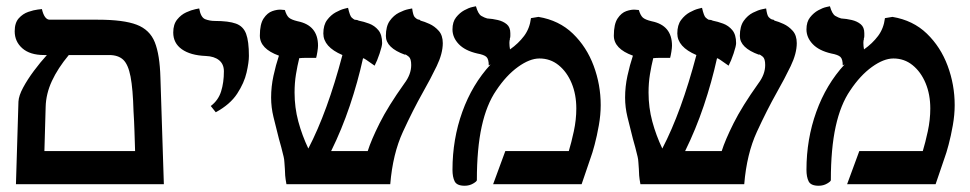

<svg xmlns="http://www.w3.org/2000/svg" viewBox="-20 -589 3101 614"><path d="M31 0 39 -264Q40 -283 54 -309Q68 -335 88.5 -362.5Q109 -390 130 -413H121Q76 -413 51.5 -434.5Q27 -456 27 -489Q27 -516 40 -530.5Q53 -545 70.5 -551Q88 -557 101 -558.5Q114 -560 114 -560Q122 -526 139 -526H293Q375 -526 417 -510Q459 -494 475 -454Q491 -414 493 -341L504 0ZM329 -413H200Q165 -371 146 -330Q127 -289 126 -247L122 -106H412Q411 -138 410 -170Q409 -202 407 -233Q405 -305 397.5 -344Q390 -383 374 -398Q358 -413 329 -413Z M670 -230 654 -250Q678 -268 687 -296.5Q696 -325 696 -361Q696 -384 680.5 -396.5Q665 -409 638 -410Q589 -412 561.5 -431.5Q534 -451 534 -485Q534 -511 546.5 -526.5Q559 -542 575.5 -549.5Q592 -557 604.5 -559.5Q617 -562 617 -562Q622 -533 636.5 -527.5Q651 -522 667 -522Q711 -522 734.5 -513.5Q758 -505 767 -481Q776 -457 776 -410Q776 -390 768.5 -357Q761 -324 738.5 -289.5Q716 -255 670 -230Z M1396 -451Q1396 -418 1376.5 -377.5Q1357 -337 1332 -293Q1301 -238 1268.5 -167.5Q1236 -97 1228 0H896Q893 -16 892 -27.5Q891 -39 891 -49Q890 -60 889.5 -70Q889 -80 887 -88Q883 -104 879.5 -118Q876 -132 872 -145Q862 -184 854.5 -215Q847 -246 847 -277Q847 -312 854.5 -346.5Q862 -381 872 -411Q811 -433 811 -475Q811 -512 823 -530Q835 -548 851 -553.5Q867 -559 879 -558Q891 -557 891 -557Q896 -540 903.5 -533Q911 -526 932 -521Q997 -508 997 -443Q997 -436 995 -423.5Q993 -411 991 -404Q980 -404 962.5 -404Q945 -404 938 -403H937Q931 -379 926.5 -351.5Q922 -324 922 -293Q922 -245 934 -200.5Q946 -156 966 -114Q1027 -231 1075 -413Q1014 -439 1014 -482Q1014 -509 1026 -525Q1038 -541 1053.5 -549.5Q1069 -558 1081 -561Q1093 -564 1093 -564Q1099 -538 1104.5 -533Q1110 -528 1114 -526Q1116 -526 1118.5 -525.5Q1121 -525 1122 -525Q1124 -524 1125 -524Q1126 -524 1127 -523Q1143 -520 1160.5 -513.5Q1178 -507 1190 -492.5Q1202 -478 1202 -451Q1202 -442 1194 -418Q1186 -394 1178 -379Q1158 -393 1151.5 -397.5Q1145 -402 1141 -403Q1124 -326 1098.5 -250.5Q1073 -175 1039 -106H1156Q1167 -141 1194 -195Q1221 -249 1273 -322Q1295 -351 1295 -381Q1295 -401 1287.5 -407.5Q1280 -414 1275 -415Q1275 -415 1275 -414Q1214 -436 1214 -474Q1214 -505 1226.5 -522.5Q1239 -540 1256 -548.5Q1273 -557 1285.5 -559.5Q1298 -562 1298 -562Q1301 -540 1306 -534.5Q1311 -529 1316 -527Q1323 -526 1325 -524H1323Q1323 -524 1323.5 -523.5Q1324 -523 1325 -523Q1337 -520 1353.5 -512.5Q1370 -505 1383 -490.5Q1396 -476 1396 -451Z M1678 -531 1702 -535Q1768 -524 1812 -481.5Q1856 -439 1878.5 -378.5Q1901 -318 1901 -253Q1901 -222 1895 -188Q1889 -154 1881.5 -126Q1874 -98 1869 -85Q1862 -65 1854.5 -42.5Q1847 -20 1840 0H1557L1596 -106H1799Q1807 -132 1815 -169Q1823 -206 1823 -242Q1823 -287 1808 -323Q1793 -359 1766.5 -380.5Q1740 -402 1705 -402Q1674 -402 1636.5 -375Q1599 -348 1567 -300Q1536 -255 1520.5 -184.5Q1505 -114 1505 -13Q1505 -9 1493 -2Q1481 5 1466 5Q1441 5 1434 -9Q1427 -23 1427 -46Q1427 -144 1458.5 -231.5Q1490 -319 1549 -383L1543 -380Q1543 -400 1535.5 -407Q1528 -414 1506 -418Q1467 -427 1447 -448Q1427 -469 1427 -495Q1427 -519 1438.5 -533.5Q1450 -548 1464.5 -556Q1479 -564 1490.5 -566.5Q1502 -569 1502 -569Q1509 -544 1519.5 -538Q1530 -532 1538 -530Q1555 -529 1572 -525Q1589 -521 1600.5 -511.5Q1612 -502 1612 -483Q1612 -478 1612 -473.5Q1612 -469 1610 -464L1611 -465Q1610 -462 1609.5 -459Q1609 -456 1609 -452Q1609 -447 1609.5 -441.5Q1610 -436 1611 -431Q1638 -450 1656 -474Q1674 -498 1678 -531Z M2528 -451Q2528 -418 2508.5 -377.5Q2489 -337 2464 -293Q2433 -238 2400.5 -167.5Q2368 -97 2360 0H2028Q2025 -16 2024 -27.5Q2023 -39 2023 -49Q2022 -60 2021.5 -70Q2021 -80 2019 -88Q2015 -104 2011.5 -118Q2008 -132 2004 -145Q1994 -184 1986.5 -215Q1979 -246 1979 -277Q1979 -312 1986.5 -346.5Q1994 -381 2004 -411Q1943 -433 1943 -475Q1943 -512 1955 -530Q1967 -548 1983 -553.5Q1999 -559 2011 -558Q2023 -557 2023 -557Q2028 -540 2035.5 -533Q2043 -526 2064 -521Q2129 -508 2129 -443Q2129 -436 2127 -423.5Q2125 -411 2123 -404Q2112 -404 2094.5 -404Q2077 -404 2070 -403H2069Q2063 -379 2058.5 -351.5Q2054 -324 2054 -293Q2054 -245 2066 -200.5Q2078 -156 2098 -114Q2159 -231 2207 -413Q2146 -439 2146 -482Q2146 -509 2158 -525Q2170 -541 2185.5 -549.5Q2201 -558 2213 -561Q2225 -564 2225 -564Q2231 -538 2236.5 -533Q2242 -528 2246 -526Q2248 -526 2250.5 -525.5Q2253 -525 2254 -525Q2256 -524 2257 -524Q2258 -524 2259 -523Q2275 -520 2292.5 -513.5Q2310 -507 2322 -492.5Q2334 -478 2334 -451Q2334 -442 2326 -418Q2318 -394 2310 -379Q2290 -393 2283.5 -397.5Q2277 -402 2273 -403Q2256 -326 2230.5 -250.5Q2205 -175 2171 -106H2288Q2299 -141 2326 -195Q2353 -249 2405 -322Q2427 -351 2427 -381Q2427 -401 2419.5 -407.5Q2412 -414 2407 -415Q2407 -415 2407 -414Q2346 -436 2346 -474Q2346 -505 2358.5 -522.5Q2371 -540 2388 -548.5Q2405 -557 2417.5 -559.5Q2430 -562 2430 -562Q2433 -540 2438 -534.5Q2443 -529 2448 -527Q2455 -526 2457 -524H2455Q2455 -524 2455.5 -523.5Q2456 -523 2457 -523Q2469 -520 2485.5 -512.5Q2502 -505 2515 -490.5Q2528 -476 2528 -451Z M2810 -531 2834 -535Q2900 -524 2944 -481.5Q2988 -439 3010.5 -378.5Q3033 -318 3033 -253Q3033 -222 3027 -188Q3021 -154 3013.5 -126Q3006 -98 3001 -85Q2994 -65 2986.5 -42.5Q2979 -20 2972 0H2689L2728 -106H2931Q2939 -132 2947 -169Q2955 -206 2955 -242Q2955 -287 2940 -323Q2925 -359 2898.5 -380.5Q2872 -402 2837 -402Q2806 -402 2768.5 -375Q2731 -348 2699 -300Q2668 -255 2652.5 -184.5Q2637 -114 2637 -13Q2637 -9 2625 -2Q2613 5 2598 5Q2573 5 2566 -9Q2559 -23 2559 -46Q2559 -144 2590.5 -231.5Q2622 -319 2681 -383L2675 -380Q2675 -400 2667.5 -407Q2660 -414 2638 -418Q2599 -427 2579 -448Q2559 -469 2559 -495Q2559 -519 2570.5 -533.5Q2582 -548 2596.5 -556Q2611 -564 2622.5 -566.5Q2634 -569 2634 -569Q2641 -544 2651.5 -538Q2662 -532 2670 -530Q2687 -529 2704 -525Q2721 -521 2732.5 -511.5Q2744 -502 2744 -483Q2744 -478 2744 -473.5Q2744 -469 2742 -464L2743 -465Q2742 -462 2741.5 -459Q2741 -456 2741 -452Q2741 -447 2741.5 -441.5Q2742 -436 2743 -431Q2770 -450 2788 -474Q2806 -498 2810 -531Z"/></svg>

Font: Libertinus Serif SemiBold
Style: Regular
Weight: 600
Designer: Philipp H. Poll, Khaled Hosny
Foundry: Caleb Maclennan
Version: Version 7.051;RELEASE